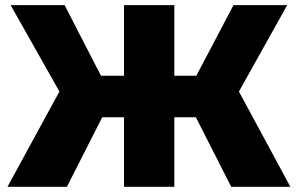

<svg xmlns="http://www.w3.org/2000/svg" viewBox="-20 -720 1149 740"><path d="M871.1 0 734.9 -268.1H651.9V0H458V-268.1H374L237.8 0H8.8L209 -367.2L21 -700.2H229L369.1 -428.2H458V-700.2H651.9V-428.2H736.8L879.9 -700.2H1086.9L900.9 -367.2L1099.1 0Z"/></svg>

Font: Montserrat ExtraBold
Style: Regular
Weight: 800
Designer: Julieta Ulanovsky
Foundry: Julieta Ulanovsky
Version: Version 9.000